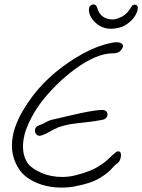

<svg xmlns="http://www.w3.org/2000/svg" viewBox="-20 -793 643 868"><path d="M258 55Q195 55 143.5 32.5Q92 10 67 -27Q50 -53 42 -79.5Q34 -106 34 -134Q34 -176 48 -216.5Q62 -257 84.5 -294.5Q107 -332 130 -362Q173 -418 232 -467Q291 -516 356.5 -551.5Q422 -587 483 -599Q497 -602 506 -602Q521 -602 528.5 -597Q536 -592 536 -585Q536 -576 525 -564Q514 -552 492 -552H491Q451 -552 407 -532.5Q363 -513 319 -480.5Q275 -448 236 -409.5Q197 -371 168 -333Q134 -289 109 -234.5Q84 -180 84 -130Q84 -86 106 -54Q122 -32 165 -12.5Q208 7 262 7Q288 7 315 1Q377 -14 412.5 -33.5Q448 -53 468.5 -73Q489 -93 505 -106Q511 -109 515 -109Q527 -109 527 -91Q527 -81 522.5 -70Q518 -59 508 -53Q501 -49 484 -29.5Q467 -10 430 12.5Q393 35 326 48Q309 52 292 53.5Q275 55 258 55ZM160 -179Q150 -179 144 -186Q138 -193 138 -202Q138 -220 156 -226Q175 -233 189.5 -241.5Q204 -250 225 -254Q225 -254 242.5 -258Q260 -262 287.5 -268.5Q315 -275 345 -281.5Q375 -288 401.5 -292Q428 -296 442 -296Q454 -296 460 -290Q466 -284 466 -276Q466 -268 460 -260.5Q454 -253 441 -251Q399 -243 367 -240Q335 -237 304.5 -232.5Q274 -228 237 -215V-214Q221 -208 206 -198.5Q191 -189 169 -181Q163 -179 160 -179ZM481 -663Q453 -663 430.5 -676.5Q408 -690 395 -709.5Q382 -729 382 -748Q382 -761 388.5 -767Q395 -773 402 -773Q414 -773 418 -761Q427 -731 445 -718Q463 -705 491 -705Q505 -705 530.5 -717.5Q556 -730 575 -764Q580 -772 589 -772Q594 -772 598.5 -768.5Q603 -765 603 -759Q603 -739 587.5 -716.5Q572 -694 545 -678.5Q518 -663 481 -663Z"/></svg>

Font: Grape Nuts
Style: Regular
Weight: 400
Designer: Robert E. Leuschke
Foundry: Robert E. Leuschke
Version: Version 1.010; ttfautohint (v1.8.3)